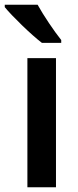

<svg xmlns="http://www.w3.org/2000/svg" viewBox="-41 -786 329 806"><path d="M117 -766H-21V-756C9 -719 90 -640 135 -606H216V-618C187 -654 141 -722 117 -766ZM194 0V-542H74V0Z"/></svg>

Font: Noto Sans Gujarati UI SemiCondensed SemiBold
Style: Regular
Weight: 600
Width: 4
Designer: Jelle Bosma - Monotype Design Team, Universal Thirst
Foundry: Monotype Imaging Inc.
Version: Version 2.106